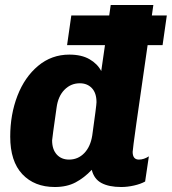

<svg xmlns="http://www.w3.org/2000/svg" viewBox="-20 -740 689 770"><path d="M572 -559Q512 -147 512 -131Q512 -100 537 -100Q557 -100 577 -113L562 -12Q544 -2 517.5 4Q491 10 466 10Q417 10 387 -6Q357 -22 348 -59Q318 -27 283 -8.5Q248 10 200 10Q118 10 69.5 -41.5Q21 -93 21 -192Q21 -281 50 -356Q79 -431 133 -476Q187 -521 258 -521Q307 -521 339 -502.5Q371 -484 386 -455L401 -559H249L266 -678H418L424 -720H595L589 -678H649L632 -559ZM367 -330Q367 -367 348.5 -386.5Q330 -406 300 -406Q264 -406 238.5 -380Q213 -354 207 -309Q189 -183 189 -177Q189 -141 207.5 -120.5Q226 -100 257 -100Q293 -100 318 -126Q343 -152 350 -197Q367 -318 367 -330Z"/></svg>

Font: Chivo ExtraBold Italic
Style: Regular
Weight: 800
Italic angle: -8.05°
Designer: Hector Gatti
Foundry: Omnibus-Type
Version: Version 1.007